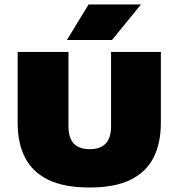

<svg xmlns="http://www.w3.org/2000/svg" viewBox="-20 -826 794 854"><path d="M379 8Q265.5 8 195 -26.2Q124.5 -60.5 91.5 -124.8Q58.5 -189 58.5 -280V-595H284.5V-264.5Q284.5 -212.5 308.2 -187.5Q332 -162.5 379 -162.5Q426 -162.5 450 -187.5Q474 -212.5 474 -264.5V-595H695.5V-280Q695.5 -189 662.8 -124.8Q630 -60.5 560 -26.2Q490 8 379 8ZM277.5 -648 374 -806H607L478 -648Z"/></svg>

Font: Encode Sans SC SemiExpanded Black
Style: Regular
Weight: 900
Width: 6
Designer: Multiple Designers
Foundry: Impallari Type
Version: Version 3.002